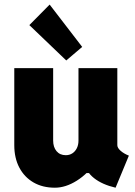

<svg xmlns="http://www.w3.org/2000/svg" viewBox="-20 -832 602 859"><path d="M225.6 7.8Q170.4 7.8 129.6 -15.9Q88.9 -39.6 66.4 -82.3Q43.9 -125 43.9 -182.6V-527.3H217.8V-203.1Q217.8 -173.8 232.9 -155.8Q248 -137.7 274.4 -137.7Q291 -137.7 303.7 -146Q316.4 -154.3 323.7 -168.9Q331.1 -183.6 331.1 -203.1V-527.3H504.9V-182.6Q504.9 -170.4 519.5 -157.5Q534.2 -144.5 556.6 -135.7L497.1 7.8Q437 -6.3 400.6 -35.2Q364.3 -64 363.3 -97.7L393.6 -57.6H329.1L408.2 -106.4Q373 -54.7 323.2 -23.4Q273.4 7.8 225.6 7.8ZM276.4 -561.5 111.3 -719.7 202.1 -811.5 347.7 -622.1Z"/></svg>

Font: Reddit Mono Black
Style: Regular
Weight: 900
Monospace: yes
Designer: Stephen Hutchings
Foundry: Reddit
Version: Version 1.014